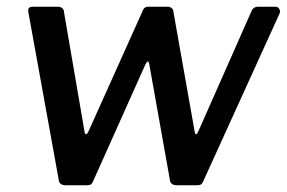

<svg xmlns="http://www.w3.org/2000/svg" viewBox="-20 -550 851 570"><path d="M798 -530Q805 -530 809 -523.5Q813 -517 810 -510L583 -11Q580 -4 576 -2Q572 0 564 0H505Q485 0 484 -18L423 -360Q421 -370 417.5 -367Q414 -364 410 -355L256 -11Q253 -4 249 -2Q245 0 237 0H175Q155 0 154 -18L64 -515Q62 -530 76 -530H153Q160 -530 165 -525.5Q170 -521 170 -514L231 -159Q233 -149 237 -152Q241 -155 245 -165L405 -521Q409 -530 420 -530H479Q485 -530 490 -525.5Q495 -521 495 -514L558 -159Q560 -149 563.5 -152Q567 -155 571 -165L728 -520Q734 -530 746 -530H798Z"/></svg>

Font: Libre Franklin Medium
Style: Italic
Weight: 500
Italic angle: -8°
Designer: Pablo Impallari, Rodrigo Fuenzalida, Nhung Nguyen
Foundry: Impallari Type
Version: Version 3.000